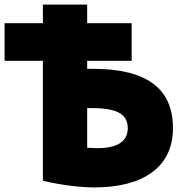

<svg xmlns="http://www.w3.org/2000/svg" viewBox="-30 -783 792 837"><path d="M350 -483H374C605 -483 724 -401 724 -224C724 -54 593 34 382 34C324 34 241 25 157 5V-518H-10V-682H157V-763H350V-682H544V-518H350ZM365 -312H350V-139C354 -139 384 -137 392 -137C466 -137 527 -157 527 -224C527 -292 469 -312 365 -312Z"/></svg>

Font: Repo Black
Style: Regular
Weight: 900
Designer: Stefan Peev
Foundry: Context Ltd
Version: Version 1.502